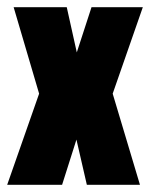

<svg xmlns="http://www.w3.org/2000/svg" viewBox="-25 -515 418 535"><path d="M-5 0 84 -254 13 -495H161L189 -369L230 -495H373L289 -254L365 0H217L188 -126L148 0Z"/></svg>

Font: Alumni Sans Black
Style: Regular
Weight: 900
Designer: Robert E. Leuschke
Foundry: Robert E. Leuschke
Version: Version 1.018